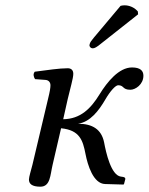

<svg xmlns="http://www.w3.org/2000/svg" viewBox="-20 -693 560 723"><path d="M471 -355C490 -355 520 -375 520 -408C520 -426 509 -439 477 -439C428 -439 384 -385 355 -338C322 -284 283 -245 218 -244L235 -320C244 -359 256 -398 256 -415C256 -429 248 -436 235 -436C203 -436 158 -429 111 -423C104 -415 106 -404 112 -395L152 -392C164 -391 170 -382 170 -372C170 -363 168 -349 161 -321L102 -72C97 -52 89 -27 89 -17C89 -1 100 10 132 10C170 10 169 -34 178 -72L210 -210C280 -203 292 -165 302 -113C310 -72 331 -1 376 0L445 2L447 0L452 -19C452 -25 447 -26 442 -27L435 -28C398 -33 379 -119 372 -157C362 -206 328 -227 274 -227C320 -234 352 -276 377 -319C395 -350 415 -372 425 -372C448 -372 440 -355 471 -355ZM434 -671 334 -552C324 -539 319 -535 317 -524C316 -517 322 -511 329 -511C336 -511 344 -515 362 -530L500 -639L499 -650C480 -672 455 -673 449 -673C444 -673 437 -672 434 -671Z"/></svg>

Font: Libertinus Serif
Style: Italic
Weight: 400
Italic angle: -12°
Designer: Philipp H. Poll, Khaled Hosny
Foundry: Caleb Maclennan
Version: Version 7.050;RELEASE